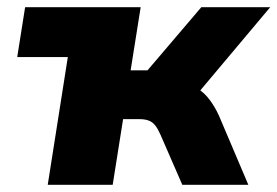

<svg xmlns="http://www.w3.org/2000/svg" viewBox="-20 -515 773 535"><path d="M113 0 169 -356H28L50 -495H372L344 -319H391L541 -495H733L517 -238L485 -285Q510 -282 530 -269Q550 -256 564.5 -236.5Q579 -217 590 -193L672 0H488L427 -140Q420 -156 412.5 -165.5Q405 -175 394.5 -179Q384 -183 369 -183H323L294 0Z"/></svg>

Font: Nunito Sans 11pt Black
Style: Italic
Weight: 900
Italic angle: -9°
Version: Version 3.101;gftools[0.9.27]